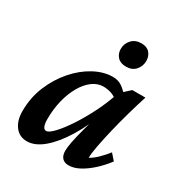

<svg xmlns="http://www.w3.org/2000/svg" viewBox="-152 -738 809 857"><g transform="rotate(30 252.0 -309.5)"><path d="M106.4 7.8Q67.4 7.8 44.9 -22Q22.5 -51.8 22.5 -99.6Q22.5 -168.9 47.4 -229Q72.3 -289.1 112.8 -335.4Q153.3 -381.8 201.7 -407.7Q250 -433.6 296.9 -433.6Q325.2 -433.6 346.2 -418.5Q367.2 -403.3 388.7 -376L359.4 -344.7Q343.8 -361.3 323.2 -368.2Q302.7 -375 281.2 -375Q252 -375 225.6 -355.5Q199.2 -335.9 179.2 -301.3Q159.2 -266.6 147.9 -221.2Q136.7 -175.8 136.7 -124Q136.7 -100.6 142.1 -87.9Q147.5 -75.2 158.2 -75.2Q171.9 -75.2 196.8 -101.6Q221.7 -127.9 251 -172.4Q280.3 -216.8 307.1 -270.5Q334 -324.2 351.6 -378.9L365.2 -393.6L400.4 -425.8H467.8Q453.1 -379.9 438 -326.7Q422.9 -273.4 410.6 -222.2Q398.4 -170.9 390.6 -129.9Q382.8 -88.9 382.8 -66.4Q403.3 -78.1 422.4 -96.7Q441.4 -115.2 460.9 -139.6L488.3 -108.4Q463.9 -76.2 435.1 -49.8Q406.2 -23.4 377 -7.8Q347.7 7.8 321.3 7.8Q299.8 7.8 288.1 -4.9Q276.4 -17.6 276.4 -42Q276.4 -57.6 281.7 -86.4Q287.1 -115.2 299.8 -162.6Q312.5 -210 334 -281.2H343.8Q312.5 -193.4 272.5 -128.4Q232.4 -63.5 189.9 -27.8Q147.5 7.8 106.4 7.8ZM323.2 -502Q293.9 -502 278.8 -518.6Q263.7 -535.2 263.7 -559.6Q263.7 -586.9 282.2 -606.9Q300.8 -627 332 -627Q360.4 -627 375 -610.4Q389.6 -593.8 389.6 -569.3Q389.6 -542 372.1 -522Q354.5 -502 323.2 -502Z"/></g></svg>

Font: Crimson Pro SemiBold
Style: Italic
Weight: 600
Italic angle: -12°
Designer: Jacques Le Bailly
Foundry: Baron von Fonthausen
Version: Version 1.003